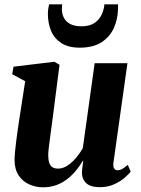

<svg xmlns="http://www.w3.org/2000/svg" viewBox="-20 -826 630 858"><path d="M172.5 11Q140 11 111.2 -1.8Q82.5 -14.5 64.2 -40.8Q46 -67 45 -108.5Q45 -125 47 -146Q49 -167 51.8 -190.2Q54.5 -213.5 58 -237Q61.5 -260.5 64.5 -281.5L92.5 -463L34.5 -494.5L40.5 -528L223 -550L246 -536.5L214 -287Q211 -266 208 -243.2Q205 -220.5 202.2 -199.2Q199.5 -178 197.5 -161Q195.5 -144 195.5 -133.5Q195.5 -112 200 -98.5Q204.5 -85 214.2 -78.8Q224 -72.5 239.5 -72.5Q261 -72.5 281.5 -86Q302 -99.5 319.5 -120.2Q337 -141 350 -163.5L403 -543.5H549.5L487 -99.5Q484.5 -81.5 490.2 -73.2Q496 -65 505.5 -65Q514.5 -65 524.8 -70.2Q535 -75.5 551 -89L564 -59.5Q555.5 -47.5 536.2 -31Q517 -14.5 489 -2Q461 10.5 426.5 10.5Q387.5 10.5 368.2 -5Q349 -20.5 346.5 -46.5Q346 -50.5 346.2 -57.2Q346.5 -64 347.5 -72.5Q348.5 -81 349.8 -90.2Q351 -99.5 352 -107L350.5 -108Q337.5 -86 320.5 -65Q303.5 -44 281.8 -26.8Q260 -9.5 232.8 0.8Q205.5 11 172.5 11ZM336.5 -613Q285.5 -613 254 -633.5Q222.5 -654 208.2 -688.2Q194 -722.5 194 -764.5Q194 -778.5 196 -788.8Q198 -799 199.5 -806.5H258Q257.5 -802.5 257 -797.2Q256.5 -792 256.5 -785Q256.5 -764 265.5 -746.5Q274.5 -729 293.8 -718.8Q313 -708.5 344.5 -708.5Q381 -708.5 402.8 -723.8Q424.5 -739 434.8 -761.8Q445 -784.5 446.5 -806.5H507.5Q507.5 -802 507.5 -797.5Q507.5 -793 507.5 -787Q506.5 -740.5 488.8 -701Q471 -661.5 433.8 -637.2Q396.5 -613 336.5 -613Z"/></svg>

Font: Merriweather 60pt ExtraBold
Style: Italic
Weight: 800
Italic angle: -7.8°
Version: Version 2.101